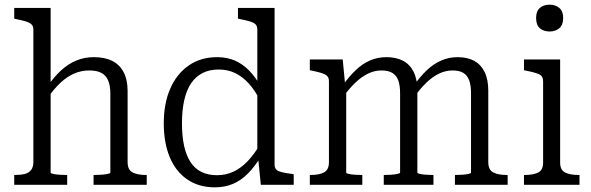

<svg xmlns="http://www.w3.org/2000/svg" viewBox="-20 -792 2535 823"><path d="M197 -758V-52Q197 -49 208 -46.5Q219 -44 235 -43Q251 -42 264 -42H268V0H41V-42H44Q69 -42 86.5 -46.5Q104 -51 113.5 -63.5Q123 -76 123 -97V-665Q123 -680 115 -687.5Q107 -695 91 -700Q75 -705 50 -710L41 -712V-758ZM609 0H381V-42H385Q398 -42 414 -43Q430 -44 441.5 -46.5Q453 -49 453 -52V-391Q453 -424 444 -446Q435 -468 415.5 -479Q396 -490 362 -490Q329 -490 298.5 -477Q268 -464 239.5 -437.5Q211 -411 184 -372L182 -419Q210 -461 241 -489.5Q272 -518 307 -532.5Q342 -547 382 -547Q429 -547 461 -531Q493 -515 510 -482.5Q527 -450 527 -401V-97Q527 -64 548 -53Q569 -42 605 -42H609Z M1157 -86Q1157 -64 1178 -57Q1199 -50 1234 -46L1239 -45V0H1098L1086 -120L1083 -124V-665Q1083 -680 1075.5 -687.5Q1068 -695 1051.5 -700Q1035 -705 1010 -710L1000 -712V-758H1157ZM911 -547Q953 -547 986.5 -532.5Q1020 -518 1048 -489.5Q1076 -461 1099 -419L1095 -361Q1073 -405 1046 -434.5Q1019 -464 987.5 -479Q956 -494 917 -494Q878 -494 848.5 -479Q819 -464 799.5 -435.5Q780 -407 770 -363.5Q760 -320 760 -264Q760 -209 769 -167.5Q778 -126 796.5 -97.5Q815 -69 843.5 -55Q872 -41 910 -41Q949 -41 981.5 -56.5Q1014 -72 1042 -101.5Q1070 -131 1096 -175L1098 -120Q1072 -78 1043 -48.5Q1014 -19 979 -4Q944 11 901 11Q832 11 782.5 -23Q733 -57 707.5 -118.5Q682 -180 682 -264Q682 -348 709.5 -411.5Q737 -475 788.5 -511Q840 -547 911 -547Z M1308 0V-42H1312Q1348 -42 1369 -53Q1390 -64 1390 -97V-444Q1390 -459 1382 -466.5Q1374 -474 1358 -479Q1342 -484 1318 -489L1308 -491V-537H1449L1460 -423L1464 -417V-52Q1464 -49 1475 -46.5Q1486 -44 1501.5 -43Q1517 -42 1530 -42H1533V0ZM1838 0H1625V-42H1628Q1641 -42 1656.5 -43Q1672 -44 1683.5 -46.5Q1695 -49 1695 -52V-392Q1695 -425 1687.5 -446.5Q1680 -468 1662.5 -479Q1645 -490 1615 -490Q1585 -490 1557.5 -476.5Q1530 -463 1503.5 -438Q1477 -413 1450 -375L1449 -426Q1477 -465 1505.5 -492Q1534 -519 1566.5 -533Q1599 -547 1636 -547Q1679 -547 1708.5 -531Q1738 -515 1753.5 -483Q1769 -451 1769 -403V-52Q1769 -49 1780 -46.5Q1791 -44 1806.5 -43Q1822 -42 1835 -42H1838ZM2156 0H1930V-42H1933Q1946 -42 1961.5 -43Q1977 -44 1988 -46.5Q1999 -49 1999 -52V-392Q1999 -425 1991.5 -446.5Q1984 -468 1967 -479Q1950 -490 1920 -490Q1890 -490 1862 -476.5Q1834 -463 1807.5 -437.5Q1781 -412 1754 -374L1753 -424Q1781 -464 1809.5 -491Q1838 -518 1871 -532.5Q1904 -547 1941 -547Q1984 -547 2013 -531Q2042 -515 2057.5 -483Q2073 -451 2073 -403V-97Q2073 -64 2094 -53Q2115 -42 2152 -42H2156Z M2336 -657Q2310 -657 2294 -671Q2278 -685 2278 -715Q2278 -744 2294 -758Q2310 -772 2336 -772Q2361 -772 2377.5 -758Q2394 -744 2394 -715Q2394 -685 2377.5 -671Q2361 -657 2336 -657ZM2381 -537V-95Q2381 -63 2402.5 -52.5Q2424 -42 2460 -42H2464V0H2226V-42H2230Q2266 -42 2287 -52.5Q2308 -63 2308 -95V-444Q2308 -466 2290 -474Q2272 -482 2235 -489L2226 -491V-537Z"/></svg>

Font: Roboto Serif SemiCondensed Light
Style: Regular
Weight: 300
Width: 4
Designer: Greg Gazdowicz
Foundry: Commercial Type
Version: Version 1.007